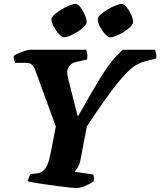

<svg xmlns="http://www.w3.org/2000/svg" viewBox="-20 -957 816 977"><path d="M369 0Q361 0 336.5 -2.5Q312 -5 279 -9.5Q246 -14 213 -18.5Q180 -23 155 -27.5Q130 -32 121 -35Q124 -48 128 -57Q132 -66 136 -71L169 -75Q188 -78 200.5 -88.5Q213 -99 222 -121Q231 -143 238 -179L264 -313L159 -601Q152 -619 142 -628Q132 -637 114 -637H57Q55 -642 52 -651Q49 -660 50 -671Q56 -678 73 -685.5Q90 -693 107.5 -698.5Q125 -704 132 -704H418Q421 -698 423.5 -686Q426 -674 423 -654L368 -642Q347 -638 334.5 -623Q322 -608 322 -588Q322 -581 323.5 -573Q325 -565 327 -556L375 -367H378Q421 -443 452.5 -497Q484 -551 509 -589.5Q534 -628 557 -655Q580 -682 605 -704H769Q771 -697 774 -685.5Q777 -674 775 -660L716 -644Q696 -639 675.5 -627.5Q655 -616 631.5 -593.5Q608 -571 578.5 -534.5Q549 -498 510.5 -444Q472 -390 422 -314L391 -151Q387 -126 377 -108Q367 -90 360 -83L455 -69Q456 -65 457.5 -57.5Q459 -50 457 -35Q440 -22 414 -11Q388 0 369 0ZM541 -767Q530 -767 515 -783.5Q500 -800 488.5 -822Q477 -844 477 -859Q477 -869 491.5 -882.5Q506 -896 527 -908.5Q548 -921 568 -929Q588 -937 599 -937Q611 -937 624.5 -920.5Q638 -904 647.5 -882.5Q657 -861 657 -845Q657 -834 643.5 -820.5Q630 -807 610.5 -795Q591 -783 572 -775Q553 -767 541 -767ZM306 -767Q295 -767 280 -783.5Q265 -800 253.5 -822Q242 -844 242 -859Q242 -869 256.5 -882.5Q271 -896 292 -908.5Q313 -921 333 -929Q353 -937 364 -937Q376 -937 389 -920.5Q402 -904 411.5 -882Q421 -860 421 -845Q421 -834 407.5 -820.5Q394 -807 374.5 -795Q355 -783 336 -775Q317 -767 306 -767Z"/></svg>

Font: Texturina 12pt Black
Style: Italic
Weight: 900
Italic angle: -11°
Designer: Guillermo Torres Carreño
Foundry: Omnibus-Type
Version: Version 1.002